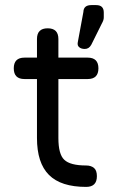

<svg xmlns="http://www.w3.org/2000/svg" viewBox="-20 -733 459 753"><path d="M312.5 -541C323.5 -541 332 -546.5 338 -557.5C338 -557.5 379.5 -641 379.5 -641C379.5 -641 379.5 -641 379.5 -641C381.5 -644.5 383.5 -648.5 385 -653C386.5 -657 387 -661 387 -665.5C387 -665.5 387 -684 387 -684C387 -684 387 -684 387 -684C387 -703.5 377 -713 357 -713C357 -713 338 -713 338 -713C338 -713 338 -713 338 -713C318 -713 307.5 -704 307 -686C307 -686 285 -567 285 -567C285 -567 285 -567 285 -567C283.5 -558.5 285 -552.5 290.5 -548C295.5 -543.5 303 -541 312.5 -541C312.5 -541 312.5 -541 312.5 -541ZM318 0C346 0 360 -14 360 -42C360 -42 360 -42 360 -42C360 -56.5 356.5 -67.5 349 -74C341.5 -80.5 331 -84 318 -84C318 -84 318 -84 318 -84C276 -84 247.5 -91.5 232 -106.5C216.5 -121 209 -149.5 209 -192C209 -192 209 -423 209 -423C209 -423 324 -423 324 -423C324 -423 324 -423 324 -423C352 -423 366 -437 366 -465C366 -465 366 -465 366 -465C366 -493 352 -507 324 -507C324 -507 209 -507 209 -507C209 -507 209 -580 209 -580C209 -580 209 -580 209 -580C209 -608 195 -622 167 -622C167 -622 167 -622 167 -622C139 -622 125 -608 125 -580C125 -580 125 -507 125 -507C125 -507 76 -507 76 -507C76 -507 76 -507 76 -507C48 -507 34 -493 34 -465C34 -465 34 -465 34 -465C34 -437 48 -423 76 -423C76 -423 125 -423 125 -423C125 -423 125 -192 125 -192C125 -192 125 -192 125 -192C125 -126.5 140.5 -78.5 172 -47C203.5 -15.5 252 0 318 0C318 0 318 0 318 0Z"/></svg>

Font: Jura-Fortis-Bold
Style: Bold
Weight: 500
Designer: Daniel Johnson, Alexei Vanyashin, Mirko Velimirovic
Foundry: Daniel Johnson
Version: ""